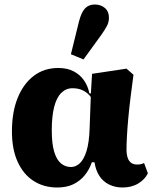

<svg xmlns="http://www.w3.org/2000/svg" viewBox="-20 -818 681 853"><path d="M234 15Q175 15 129.5 -14Q84 -43 58.5 -99Q33 -155 33 -234Q33 -320 58.5 -383Q84 -446 130 -481Q176 -516 239 -516Q279 -516 307.5 -501Q336 -486 353.5 -460.5Q371 -435 377 -403H410L403 -360Q391 -380 377 -395Q363 -410 344.5 -418Q326 -426 302 -426Q273 -426 252 -405Q231 -384 220.5 -342.5Q210 -301 210 -239Q210 -179 221 -143Q232 -107 251.5 -91.5Q271 -76 295 -76Q317 -76 335 -93Q353 -110 364.5 -147.5Q376 -185 378 -244L384 -407L389 -490L542 -513L573 -486Q566 -434 560 -385.5Q554 -337 550 -293.5Q546 -250 544 -213.5Q542 -177 542 -150Q543 -118 554.5 -102.5Q566 -87 589 -87Q600 -87 607.5 -89Q615 -91 620 -94L637 -48Q624 -21 594.5 -3Q565 15 524 15Q492 15 465 2Q438 -11 421.5 -36.5Q405 -62 400 -97H388Q377 -65 357 -40Q337 -15 307 0Q277 15 234 15ZM295 -577 331 -723Q342 -765 358.5 -781.5Q375 -798 401 -798Q428 -798 446 -782.5Q464 -767 464 -740Q464 -720 455.5 -703.5Q447 -687 430 -663L351 -554Z"/></svg>

Font: Source Serif 4 ExtraBold
Style: Regular
Weight: 800
Designer: Frank Grießhammer
Foundry: Adobe Systems Incorporated
Version: Version 4.004;hotconv 1.0.116;makeotfexe 2.5.65601